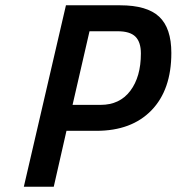

<svg xmlns="http://www.w3.org/2000/svg" viewBox="-20 -705 667 725"><path d="M229 -685H434Q535 -685 581 -642Q627 -599 627 -505Q627 -366 552 -288.5Q477 -211 344 -211H231L183 0H70ZM360 -309Q432 -309 472 -362Q512 -415 512 -503Q512 -546 491.5 -566.5Q471 -587 424 -587H318L254 -309Z"/></svg>

Font: Cairo SemiBold
Style: Italic
Weight: 600
Italic angle: -13°
Designer: Mohamed Gaber, Accademia di Belle Arti di Urbino and others
Foundry: Kief Type Foundry, Accademia di Belle Arti di Urbino and others
Version: Version 3.011